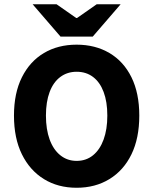

<svg xmlns="http://www.w3.org/2000/svg" viewBox="-20 -875 724 907"><path d="M342 12Q254 12 187.5 -29Q121 -70 83.5 -146Q46 -222 46 -329Q46 -435 83.5 -510Q121 -585 187.5 -624.5Q254 -664 342 -664Q430 -664 497 -624.5Q564 -585 601 -510Q638 -435 638 -329Q638 -222 601 -146Q564 -70 497 -29Q430 12 342 12ZM342 -115Q387 -115 419.5 -141.5Q452 -168 469.5 -216Q487 -264 487 -329Q487 -394 469.5 -440.5Q452 -487 419.5 -511.5Q387 -536 342 -536Q298 -536 265 -511.5Q232 -487 214.5 -440.5Q197 -394 197 -329Q197 -264 214.5 -216Q232 -168 265 -141.5Q298 -115 342 -115ZM266 -702 134 -855H247L340 -790H344L437 -855H550L418 -702Z"/></svg>

Font: Source Sans 3 ExtraLight
Style: Bold
Weight: 700
Version: Version 3.052;hotconv 1.1.0;makeotfexe 2.6.0